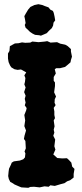

<svg xmlns="http://www.w3.org/2000/svg" viewBox="-20 -878 389 915"><path d="M115 17 82 15 72 11 49 1 42 -4 29 -11 22 -25 19 -39 21 -60 23 -74 32 -93 36 -103 46 -109 75 -113 91 -119 99 -128 101 -147 97 -156 103 -171 101 -206 94 -216 97 -232 104 -256 96 -277 100 -304 96 -330 105 -353 107 -363 98 -376 102 -389 98 -407 102 -422 95 -439 102 -461 96 -476 99 -488 101 -506 96 -519 105 -533 80 -547 64 -545 49 -548 34 -557 28 -566 21 -582 18 -599V-623L25 -635L27 -658L40 -665L51 -671L68 -672L85 -676L100 -674L124 -675L134 -680L155 -678L163 -677L194 -680L205 -682L221 -675L252 -677L267 -670L291 -665L303 -658L318 -644V-633L323 -608L318 -592L316 -581L301 -568L290 -559L266 -553H248L241 -548L246 -528L236 -511V-493L242 -485V-468L238 -438L247 -418L241 -405L240 -388L245 -377L236 -364L239 -347V-330L242 -315L236 -304L240 -276L236 -260L239 -246L234 -231L243 -213L239 -181L244 -165L234 -142L253 -125L277 -123L299 -124L308 -116L320 -103L324 -84L335 -73L331 -49V-32L314 -19L300 -14L287 -5L268 0L241 8L220 5L212 12L192 10L169 15L142 12L124 13ZM175 -708 167 -710 147 -712 135 -718 123 -726 112 -737 102 -746 98 -759 102 -768 99 -787 96 -801 102 -812 114 -832 125 -845 144 -854 163 -858 182 -854 194 -849 211 -843 220 -832 232 -826 236 -817 240 -799 243 -781 235 -770 233 -756 227 -744 213 -731 203 -720 194 -716Z"/></svg>

Font: Winky Rough SemiBold
Style: Regular
Weight: 600
Designer: Simon Atzbach
Foundry: typofactur
Version: Version 1.206; ttfautohint (v1.8.4.7-5d5b)